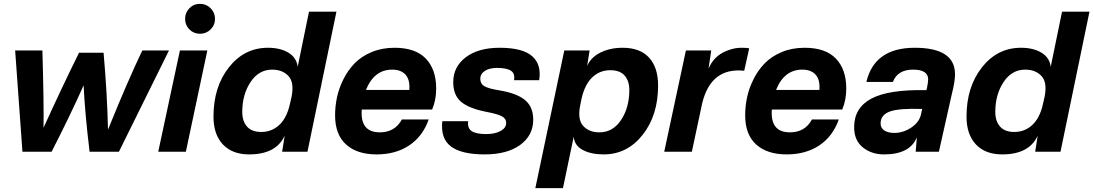

<svg xmlns="http://www.w3.org/2000/svg" viewBox="-20 -791 5700 1001"><path d="M861 -528 600 0H447Q422 -209 416 -346Q343 -183 249 0H97L59 -528H201Q209 -253 207 -125Q300 -330 392 -516H520Q539 -301 543 -115Q647 -372 722 -528Z M1061 -528 949 0H805L918 -528ZM945 -693Q945 -725 967.5 -748Q990 -771 1023 -771Q1055 -771 1078 -748Q1101 -725 1101 -693Q1101 -660 1078 -637.5Q1055 -615 1023 -615Q990 -615 967.5 -637.5Q945 -660 945 -693Z M1734 -730 1583 0H1451L1464 -83Q1419 14 1279 14Q1191 14 1142 -38Q1093 -90 1093 -183Q1093 -338 1173.5 -440Q1254 -542 1377 -542Q1441 -542 1483.5 -516.5Q1526 -491 1532 -443L1591 -730ZM1243 -207Q1243 -160 1267.5 -131.5Q1292 -103 1342 -103Q1397 -103 1436.5 -140Q1476 -177 1492 -251L1500 -286Q1515 -361 1484 -394.5Q1453 -428 1399 -428Q1329 -428 1286 -363Q1243 -298 1243 -207Z M2037 -542Q2146 -542 2200 -485.5Q2254 -429 2254 -330Q2254 -269 2233 -220H1866Q1857 -101 1960 -101Q2039 -101 2075 -168H2215Q2184 -80 2113.5 -33Q2043 14 1943 14Q1842 14 1784.5 -37.5Q1727 -89 1727 -190Q1727 -237 1737 -284Q1747 -331 1770.5 -378Q1794 -425 1829 -461Q1864 -497 1917.5 -519.5Q1971 -542 2037 -542ZM1888 -322H2114Q2118 -376 2094 -402Q2070 -428 2025 -428Q1930 -428 1888 -322Z M2585 -542Q2704 -542 2754 -498.5Q2804 -455 2791 -373H2660Q2666 -408 2643.5 -422.5Q2621 -437 2571 -437Q2532 -437 2508 -421.5Q2484 -406 2484 -380Q2484 -354 2505.5 -341.5Q2527 -329 2583 -320Q2674 -305 2717 -269.5Q2760 -234 2760 -167Q2760 -85 2692 -35.5Q2624 14 2507 14Q2386 14 2331 -27.5Q2276 -69 2286 -159H2421Q2416 -123 2439 -107.5Q2462 -92 2516 -92Q2560 -92 2589.5 -108Q2619 -124 2619 -150Q2619 -173 2596 -185Q2573 -197 2515 -208Q2424 -226 2383.5 -260.5Q2343 -295 2343 -363Q2343 -443 2408.5 -492.5Q2474 -542 2585 -542Z M2915 190H2771L2922 -528H3054L3041 -447Q3061 -493 3111.5 -517.5Q3162 -542 3226 -542Q3317 -542 3364 -490.5Q3411 -439 3411 -345Q3411 -190 3330.5 -88Q3250 14 3127 14Q3062 14 3018.5 -9Q2975 -32 2971 -78ZM3005 -242Q2990 -168 3020.5 -134.5Q3051 -101 3105 -101Q3175 -101 3218 -165.5Q3261 -230 3261 -322Q3261 -369 3236.5 -397Q3212 -425 3162 -425Q3107 -425 3068 -388Q3029 -351 3012 -277Z M3844 -542Q3875 -542 3886 -539L3860 -422Q3687 -441 3641 -253L3587 0H3443L3556 -528H3688L3674 -433Q3688 -466 3709 -487Q3734 -513 3772 -527.5Q3810 -542 3844 -542Z M4175 -542Q4284 -542 4338 -485.5Q4392 -429 4392 -330Q4392 -269 4371 -220H4004Q3995 -101 4098 -101Q4177 -101 4213 -168H4353Q4322 -80 4251.5 -33Q4181 14 4081 14Q3980 14 3922.5 -37.5Q3865 -89 3865 -190Q3865 -237 3875 -284Q3885 -331 3908.5 -378Q3932 -425 3967 -461Q4002 -497 4055.5 -519.5Q4109 -542 4175 -542ZM4026 -322H4252Q4256 -376 4232 -402Q4208 -428 4163 -428Q4068 -428 4026 -322Z M4959 -404Q4959 -365 4942 -299L4875 0H4754L4760 -75Q4724 14 4589 14Q4524 14 4478.5 -22.5Q4433 -59 4433 -128Q4433 -229 4523 -277Q4613 -325 4810 -321L4813 -333Q4819 -365 4819 -377Q4819 -428 4740 -428Q4660 -428 4635 -364H4497Q4539 -542 4749 -542Q4959 -542 4959 -404ZM4571 -147Q4571 -124 4590 -111Q4609 -98 4643 -98Q4688 -98 4729.5 -125Q4771 -152 4781 -192L4788 -223Q4667 -227 4619 -209.5Q4571 -192 4571 -147Z M5660 -730 5509 0H5377L5390 -83Q5345 14 5205 14Q5117 14 5068 -38Q5019 -90 5019 -183Q5019 -338 5099.5 -440Q5180 -542 5303 -542Q5367 -542 5409.5 -516.5Q5452 -491 5458 -443L5517 -730ZM5169 -207Q5169 -160 5193.5 -131.5Q5218 -103 5268 -103Q5323 -103 5362.5 -140Q5402 -177 5418 -251L5426 -286Q5441 -361 5410 -394.5Q5379 -428 5325 -428Q5255 -428 5212 -363Q5169 -298 5169 -207Z"/></svg>

Font: Nacelle Bold
Style: Italic
Weight: 700
Italic angle: -12°
Designer: Sora Sagano
Foundry: Sora Sagano
Version: Version 1.000;FEAKit 1.0